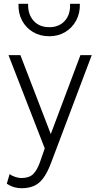

<svg xmlns="http://www.w3.org/2000/svg" viewBox="-20 -772 522 1017"><path d="M94 225Q75.5 225 56.8 220Q38 215 16 201L31 150Q46 161 63.2 166Q80.5 171 93 171Q135 171 156 149.8Q177 128.5 192 86L217 14L25 -480H88L249 -62L406 -480H466L250 92Q229.5 146 206.8 174.8Q184 203.5 156.5 214.2Q129 225 94 225ZM241 -580Q192 -580 154.5 -602.5Q117 -625 96.5 -663.8Q76 -702.5 78 -752H129Q127 -696.5 157.8 -662.2Q188.5 -628 241 -628Q293.5 -628 323.8 -662.2Q354 -696.5 351 -752H403Q404.5 -703 383.8 -664Q363 -625 325.8 -602.5Q288.5 -580 241 -580Z"/></svg>

Font: Geologica Roman Thin
Style: Regular
Weight: 250
Designer: Sindre Bremnes, Frode Helland
Foundry: Monokrom Skriftforlag AS
Version: Version 1.010;gftools[0.9.28]